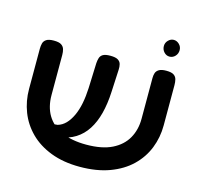

<svg xmlns="http://www.w3.org/2000/svg" viewBox="-109 -865 1034 998"><g transform="rotate(15 407.5 -366.0)"><path d="M403 16Q315 16 247.5 -10Q180 -36 135 -81Q90 -126 67.5 -184Q45 -242 45 -307V-523Q45 -539 48.5 -552.5Q52 -566 65 -574.5Q78 -583 105 -583Q133 -583 145.5 -574.5Q158 -566 162 -552.5Q166 -539 166 -522V-307Q166 -243 193 -198Q220 -153 274 -128.5Q328 -104 406 -104Q491 -104 544.5 -130.5Q598 -157 624 -203Q650 -249 650 -308V-528Q650 -543 654 -555Q658 -567 671 -575Q684 -583 710 -583Q738 -583 750.5 -574.5Q763 -566 766.5 -552Q770 -538 770 -522V-305Q770 -240 747 -182Q724 -124 678 -79.5Q632 -35 563 -9.5Q494 16 403 16ZM222 -104 205 -162 237 -165Q261 -172 279.5 -191Q298 -210 312 -240Q326 -270 333.5 -308Q341 -346 343 -391L348 -527Q349 -542 353 -555Q357 -568 369.5 -575.5Q382 -583 409 -583Q437 -583 450 -575Q463 -567 466.5 -553.5Q470 -540 469 -524L463 -403Q460 -338 446.5 -286Q433 -234 408.5 -196Q384 -158 347.5 -135Q311 -112 261 -106ZM706 -658Q689 -658 676.5 -671.5Q664 -685 664 -704Q664 -722 677 -735Q690 -748 706 -748Q723 -748 736 -735Q749 -722 749 -704Q749 -685 736.5 -671.5Q724 -658 706 -658Z"/></g></svg>

Font: Fredoka SemiExpanded Medium
Style: Regular
Weight: 500
Width: 6
Designer: Ben Nathan
Foundry: Milena B. Brandão, Ben Nathan
Version: Version 2.001